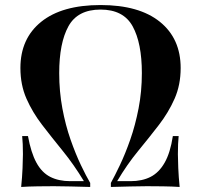

<svg xmlns="http://www.w3.org/2000/svg" viewBox="-20 -742 797 762"><path d="M379 -722Q532 -722 614.5 -655.5Q697 -589 697 -472Q697 -405 673 -350.5Q649 -296 610.5 -246Q572 -196 528 -142.5Q484 -89 445 -23H498Q544 -23 577.5 -40Q611 -57 633.5 -96.5Q656 -136 666 -202H689Q686 -174 686 -130Q686 -111 687.5 -75Q689 -39 693 0Q664 -2 627 -2.5Q590 -3 563 -3Q532 -3 497 -2Q462 -1 420 0V-16Q435 -43 456 -87Q477 -131 497 -188Q517 -245 530 -312Q543 -379 543 -452Q543 -571 506.5 -637.5Q470 -704 379 -704Q288 -704 251.5 -637.5Q215 -571 215 -452Q215 -379 227.5 -312Q240 -245 260 -188Q280 -131 301 -87Q322 -43 338 -16V0Q296 -1 260.5 -2Q225 -3 194 -3Q167 -3 130 -2.5Q93 -2 64 0Q68 -39 69.5 -75Q71 -111 71 -130Q71 -174 68 -202H91Q103 -136 124.5 -96.5Q146 -57 179.5 -40Q213 -23 259 -23H313Q273 -89 229.5 -142.5Q186 -196 147.5 -246Q109 -296 85 -350.5Q61 -405 61 -472Q61 -589 143.5 -655.5Q226 -722 379 -722Z"/></svg>

Font: Playfair Display
Style: Bold
Weight: 700
Designer: Claus Eggers Sørensen
Foundry: Claus Eggers Sørensen
Version: Version 1.203